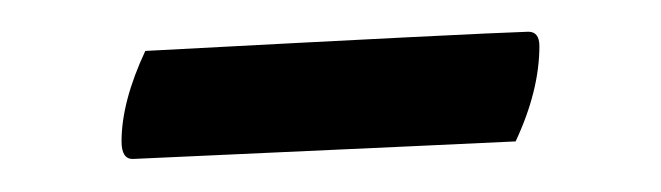

<svg xmlns="http://www.w3.org/2000/svg" viewBox="-20 -292 406 118"><path d="M69.3 -260.7Q272.5 -271.5 304.7 -272.5Q311.5 -272.5 311.5 -263.7Q311.5 -236.3 296.9 -205.1Q277.3 -204.1 61.5 -194.3Q54.7 -194.3 54.7 -205.1Q54.7 -229.5 69.3 -260.7Z"/></svg>

Font: Crimson
Style: Bold
Weight: 700
Version: Version 0.8 ; ttfautohint (v1.00) -l 8 -r 50 -G 200 -x 14 -D